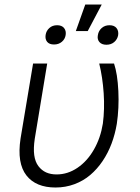

<svg xmlns="http://www.w3.org/2000/svg" viewBox="-20 -830 626 860"><path d="M128.2 -545.5H191.4L135.7 -208.5Q129.3 -165.8 133.3 -135.5Q137.4 -105.1 152 -85.9Q166.5 -66.8 186.8 -57.7Q207 -48.7 233.3 -48.7Q283.4 -48.7 327.2 -78.5Q371.1 -108.3 400.7 -160.2Q430.4 -212 440.7 -276.3Q449.2 -340.9 444.4 -412.5Q439.6 -484 424.4 -545.5H490.8Q506.4 -498.9 510.1 -422.4Q513.8 -345.9 503.2 -275.2Q495.4 -228.7 479.6 -186.6Q463.8 -144.5 439.5 -108.5Q415.1 -72.4 384.2 -46.2Q353.3 -19.9 313.4 -5Q273.4 9.9 228.3 9.9Q185 9.9 152.3 -3.6Q119.7 -17 98.4 -44.2Q77.1 -71.4 70.3 -112.7Q63.6 -154.1 72.1 -209.9ZM319.6 -690.7 361.9 -809.7H435.7L372.9 -690.7ZM418.3 -672.2Q421.2 -691.8 435.4 -704.4Q449.6 -717 470.5 -717Q491.5 -717 501.8 -704.4Q512.1 -691.8 509.2 -672.2Q505.7 -653.8 491.7 -641.7Q477.6 -629.6 456.7 -629.6Q435.7 -629.6 425.2 -641.7Q414.8 -653.8 418.3 -672.2ZM274.1 -673.3Q271.3 -654.8 257.1 -642.8Q242.9 -630.7 221.9 -630.7Q201 -630.7 191.2 -642.6Q181.5 -654.5 184.3 -673.3Q187.1 -692.1 201 -704.5Q214.8 -717 235.8 -717Q256.7 -717 266.9 -704.5Q277 -692.1 274.1 -673.3Z"/></svg>

Font: Karasuma Gothic
Style: Light Italic
Weight: 300
Italic angle: 9.39998°
Designer: Rasmus Andersson / Ryoko Nishizuka
Foundry: rsms
Version: Version 1.00